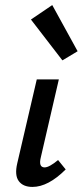

<svg xmlns="http://www.w3.org/2000/svg" viewBox="-20 -731 326 757"><path d="M226 -493 102 -654 186 -711 286 -529ZM108 6Q71 6 54 -17Q37 -40 48 -87L125 -418H212L141 -111Q131 -71 156 -71Q174 -71 209 -100L239 -63Q170 6 108 6Z"/></svg>

Font: EauTestInfant Semibold
Style: Italic
Weight: 600
Italic angle: -12°
Designer: Christian Thalmann (Catharsis Fonts)
Version: Version 0.001;PS 000.001;hotconv 1.0.88;makeotf.lib2.5.64775